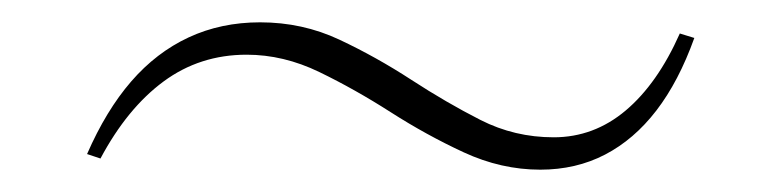

<svg xmlns="http://www.w3.org/2000/svg" viewBox="-20 -393 700 172"><path d="M464 -241Q429 -241 395.5 -256.5Q362 -272 330 -292.5Q298 -313 266 -328.5Q234 -344 201 -344Q159 -344 126.5 -320Q94 -296 70 -251L58 -255Q75 -294 97.5 -320Q120 -346 149 -359.5Q178 -373 213 -373Q251 -373 284 -357.5Q317 -342 348.5 -321.5Q380 -301 410.5 -285.5Q441 -270 476 -270Q512 -270 540.5 -294Q569 -318 589 -363L602 -359Q588 -320 568 -294Q548 -268 522 -254.5Q496 -241 464 -241Z"/></svg>

Font: Kalnia Expanded ExtraLight
Style: Regular
Weight: 250
Width: 7
Designer: Frida Medrano
Foundry: Frida Medrano
Version: Version 1.105